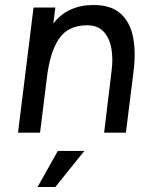

<svg xmlns="http://www.w3.org/2000/svg" viewBox="-20 -530 608 767"><path d="M52 0 114 -500H201L193 -436Q250 -510 354 -510Q424 -510 462 -475.5Q500 -441 511.5 -382Q523 -323 514 -249L483 0H396L426 -249Q432 -295 425 -336Q418 -377 394.5 -403Q371 -429 328 -429Q252 -429 215.5 -375Q179 -321 167 -217L140 0ZM211 73H317L201 217H130Z"/></svg>

Font: Haskoy Medium
Style: Italic
Weight: 500
Designer: Ertekin Erdin
Foundry: Ertekin Erdin
Version: Version 2.000; ttfautohint (v1.8.4.7-5d5b)